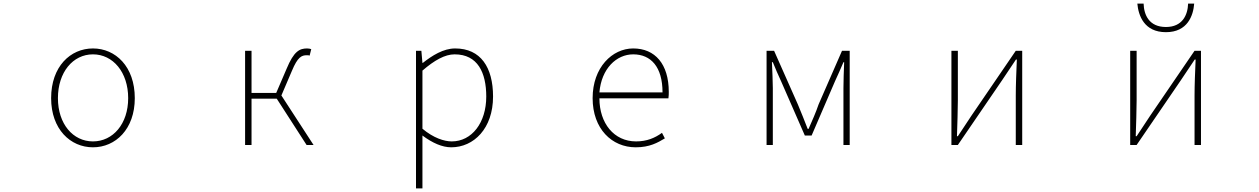

<svg xmlns="http://www.w3.org/2000/svg" viewBox="-20 -811 7040 1074"><path d="M500 13C626 13 734 -88 734 -262C734 -439 626 -540 500 -540C374 -540 266 -439 266 -262C266 -88 374 13 500 13ZM500 -20C388 -20 304 -118 304 -262C304 -407 388 -507 500 -507C612 -507 697 -407 697 -262C697 -118 612 -20 500 -20Z M1351 0H1387V-259H1528L1695 0H1734L1554 -277L1613 -415C1645 -492 1667 -502 1696 -502C1704 -502 1706 -502 1712 -500L1721 -536C1717 -538 1707 -540 1698 -540C1656 -540 1624 -525 1583 -426L1525 -291H1387V-527H1351Z M2307 243H2343V46V-53C2399 -11 2454 13 2504 13C2630 13 2738 -92 2738 -271C2738 -434 2669 -540 2526 -540C2460 -540 2397 -500 2345 -459H2343L2337 -527H2307ZM2507 -20C2465 -20 2405 -39 2343 -91V-416C2410 -474 2469 -507 2523 -507C2652 -507 2700 -405 2700 -271C2700 -124 2619 -20 2507 -20Z M3536 13C3614 13 3659 -13 3699 -37L3683 -68C3643 -39 3598 -20 3538 -20C3414 -20 3333 -122 3333 -261H3719C3721 -275 3721 -286 3721 -297C3721 -453 3644 -540 3522 -540C3405 -540 3295 -434 3295 -262C3295 -90 3403 13 3536 13ZM3333 -294C3344 -427 3428 -507 3522 -507C3621 -507 3686 -437 3686 -294Z M4268 0H4303V-318C4303 -357 4300 -412 4298 -463H4303C4318 -425 4333 -392 4349 -357L4482 -53H4520L4651 -357C4667 -392 4682 -425 4698 -463H4702C4700 -412 4698 -357 4698 -318V0H4733V-527H4690L4559 -227C4544 -182 4523 -136 4503 -90H4498C4481 -136 4461 -182 4443 -227L4310 -527H4268Z M5302 0H5338L5586 -363C5608 -396 5641 -445 5663 -478H5668C5665 -407 5662 -336 5662 -277V0H5698V-527H5662L5414 -164C5392 -131 5360 -82 5338 -49H5333C5335 -120 5338 -191 5338 -249V-527H5302Z M6302 0H6338L6586 -363C6608 -396 6641 -445 6663 -478H6668C6665 -407 6662 -336 6662 -277V0H6698V-527H6662L6414 -164C6392 -131 6360 -82 6338 -49H6333C6335 -120 6338 -191 6338 -249V-527H6302ZM6502 -631C6623 -631 6655 -724 6660 -791H6626C6624 -727 6594 -660 6502 -660C6408 -660 6379 -727 6377 -791H6342C6348 -724 6380 -631 6502 -631Z"/></svg>

Font: Harano Aji Gothic ExtraLight
Style: Regular
Weight: 250
Foundry: Masamichi Hosoda
Version: HaranoAjiGothic-ExtraLight version 20230610;ttx 4.39.4